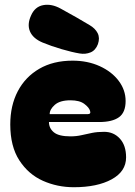

<svg xmlns="http://www.w3.org/2000/svg" viewBox="-20 -781 566 804"><path d="M23 -260Q23 -339 54.5 -399Q86 -459 144.5 -493Q203 -527 284 -527Q347 -527 397.5 -504Q448 -481 477 -442.5Q506 -404 506 -358Q506 -310 478 -290Q450 -270 395 -270H185Q185 -244 205.5 -227Q226 -210 275 -210Q300 -210 321.5 -215Q343 -220 365.5 -224.5Q388 -229 416 -229Q456 -229 482 -200.5Q508 -172 508 -122Q508 -63 447.5 -30Q387 3 289 3Q220 3 159.5 -24Q99 -51 61 -109.5Q23 -168 23 -260ZM347 -303Q362 -303 357 -317Q353 -331 333 -346Q313 -361 275 -361Q231 -361 209.5 -342Q188 -323 188 -303ZM355 -676Q379 -662 389 -642Q399 -622 390 -596Q380 -570 359 -561.5Q338 -553 314 -557Q283 -562 238.5 -575Q194 -588 158 -603Q118 -620 105.5 -649.5Q93 -679 110 -716Q126 -753 161 -759.5Q196 -766 234 -745Q272 -724 299.5 -708.5Q327 -693 355 -676Z"/></svg>

Font: Bagel Fat One
Style: Regular
Weight: 400
Designer: Kyung-won Kim
Foundry: JAMO
Version: Version 1.000; ttfautohint (v1.8.4.7-5d5b);gftools[0.9.28]